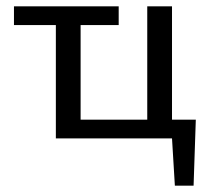

<svg xmlns="http://www.w3.org/2000/svg" viewBox="-20 -436 660 605"><path d="M597 -59 590 149H531L522 0H156V-357H24V-416H354V-357H234V-59H444V-416H522V-59Z"/></svg>

Font: Ysabeau Medium
Style: Regular
Weight: 500
Designer: Christian Thalmann (Catharsis Fonts)
Version: Version 0.003